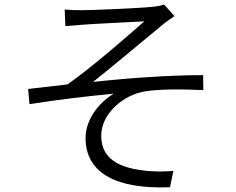

<svg xmlns="http://www.w3.org/2000/svg" viewBox="-20 -785 1040 846"><path d="M265 -743 268 -670C288 -672 317 -674 343 -676C386 -680 571 -688 616 -691C552 -635 389 -491 277 -413C226 -407 158 -399 104 -393L110 -326C234 -346 371 -362 481 -372C427 -341 357 -267 357 -177C357 -26 487 50 729 40L744 -32C708 -29 661 -27 602 -35C510 -48 426 -82 426 -187C426 -284 524 -369 623 -383C682 -392 777 -393 876 -388L875 -454C728 -454 545 -441 390 -424C472 -489 625 -617 700 -679C713 -690 737 -706 749 -714L703 -765C692 -761 674 -757 652 -755C595 -749 385 -740 341 -740C311 -740 288 -741 265 -743Z"/></svg>

Font: Noto Sans HK DemiLight
Style: Regular
Weight: 350
Designer: Ryoko NISHIZUKA 西塚涼子 (kana, bopomofo & ideographs); Paul D. Hunt (Latin, Greek & Cyrillic); Sandoll Communications 산돌커뮤니
Foundry: Adobe
Version: Version 2.004;hotconv 1.0.118;makeotfexe 2.5.65603